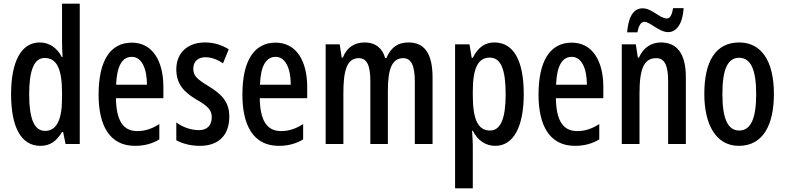

<svg xmlns="http://www.w3.org/2000/svg" viewBox="-20 -780 4253 1040"><path d="M199 10C251 10 286 -15 316 -65H322L335 0H412V-760H316V-550C316 -529 317 -504 319 -471H315C288 -523 245 -550 195 -550C96 -550 40 -448 40 -270C40 -90 95 10 199 10ZM224 -71C165 -71 138 -138 138 -270C138 -397 164 -466 222 -466C287 -466 316 -407 316 -278V-248C316 -128 285 -71 224 -71Z M694 -549C576 -549 514 -449 514 -267C514 -106 570 10 711 10C760 10 804 -1 843 -25V-108C801 -81 764 -70 723 -70C646 -70 610 -128 608 -248H865V-309C865 -447 808 -549 694 -549ZM694 -472C749 -472 776 -406 776 -321H609C613 -425 643 -472 694 -472Z M1222 -149C1222 -231 1177 -272 1110 -313C1046 -352 1027 -370 1027 -408C1027 -446 1052 -470 1093 -470C1126 -470 1159 -457 1188 -437L1219 -513C1180 -537 1138 -550 1090 -550C996 -550 935 -493 935 -405C935 -323 978 -280 1045 -240C1108 -205 1127 -182 1127 -145C1127 -100 1101 -75 1058 -75C1012 -75 966 -93 935 -117V-20C969 -2 1012 10 1063 10C1163 10 1222 -46 1222 -149Z M1473 -549C1355 -549 1293 -449 1293 -267C1293 -106 1349 10 1490 10C1539 10 1583 -1 1622 -25V-108C1580 -81 1543 -70 1502 -70C1425 -70 1389 -128 1387 -248H1644V-309C1644 -447 1587 -549 1473 -549ZM1473 -472C1528 -472 1555 -406 1555 -321H1388C1392 -425 1422 -472 1473 -472Z M2193 -550C2134 -550 2098 -523 2073 -466H2066C2053 -515 2017 -550 1955 -550C1899 -550 1858 -522 1837 -468H1831L1820 -540H1744V0H1840V-275C1840 -390 1856 -465 1923 -465C1966 -465 1986 -429 1986 -341V0H2081V-290C2081 -405 2103 -465 2164 -465C2206 -465 2227 -428 2227 -338V0H2323V-360C2323 -488 2281 -550 2193 -550Z M2658 -550C2610 -550 2571 -527 2541 -467H2535L2523 -540H2445V240H2541V6C2541 -14 2539 -40 2537 -72H2541C2567 -19 2611 10 2663 10C2761 10 2817 -93 2817 -270C2817 -454 2761 -550 2658 -550ZM2633 -468C2694 -468 2719 -402 2719 -269C2719 -136 2691 -73 2634 -73C2570 -73 2541 -132 2541 -263V-286C2541 -412 2570 -468 2633 -468Z M3077 -549C2959 -549 2897 -449 2897 -267C2897 -106 2953 10 3094 10C3143 10 3187 -1 3226 -25V-108C3184 -81 3147 -70 3106 -70C3029 -70 2993 -128 2991 -248H3248V-309C3248 -447 3191 -549 3077 -549ZM3077 -472C3132 -472 3159 -406 3159 -321H2992C2996 -425 3026 -472 3077 -472Z M3377 -605H3433C3439 -642 3453 -662 3470 -662C3501 -662 3550 -606 3599 -606C3645 -606 3678 -652 3683 -736H3626C3620 -702 3611 -680 3592 -680C3553 -680 3512 -735 3461 -735C3401 -735 3382 -668 3377 -605ZM3560 -550C3507 -550 3464 -521 3441 -468H3435L3424 -540H3348V0H3444V-274C3444 -410 3469 -465 3535 -465C3581 -465 3599 -423 3599 -341V0H3695V-363C3695 -488 3648 -550 3560 -550Z M4172 -271C4172 -453 4102 -550 3984 -550C3854 -550 3795 -444 3795 -271C3795 -107 3857 10 3982 10C4116 10 4172 -108 4172 -271ZM3893 -270C3893 -402 3920 -467 3984 -467C4047 -467 4076 -402 4076 -271C4076 -138 4047 -73 3984 -73C3921 -73 3893 -140 3893 -270Z"/></svg>

Font: Noto Sans Khmer ExtraCondensed Medium
Style: Regular
Weight: 500
Width: 2
Designer: Danh Hong and the Monotype Design Team
Foundry: Monotype Imaging Inc.
Version: Version 2.004